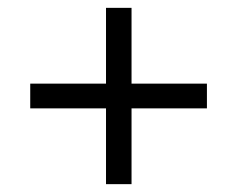

<svg xmlns="http://www.w3.org/2000/svg" viewBox="-20 -567 603 489"><path d="M57 -291V-354H250V-547H315V-354H507V-291H315V-98H250V-291Z"/></svg>

Font: odia115
Style: Regular
Weight: 400
Designer: Amélie Bonet and Sol Matas
Foundry: Google LLC
Version: Version 2.003